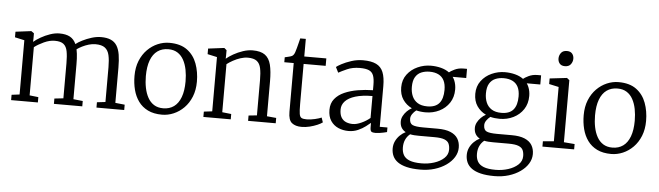

<svg xmlns="http://www.w3.org/2000/svg" viewBox="-58 -1028 5296 1544"><g transform="rotate(5 2590.5 -256.5)"><path d="M44 0V-43L108 -51V-489L31 -506V-551L158 -567L180 -551V-507L179 -482Q201 -501 235.8 -521Q270.5 -541 310 -554.5Q349.5 -568 385 -568Q438 -568 470.2 -550.2Q502.5 -532.5 519.5 -494Q537.5 -509 571.5 -526.2Q605.5 -543.5 645.2 -555.8Q685 -568 721 -568Q768.5 -568 799.8 -554.2Q831 -540.5 848.8 -512.2Q866.5 -484 873.8 -440Q881 -396 881 -335V-51L957 -43V0H733V-43L801 -51V-332Q801 -389.5 792.2 -428.5Q783.5 -467.5 757.8 -487.2Q732 -507 681 -507Q654.5 -507 626.8 -498.8Q599 -490.5 574.2 -478Q549.5 -465.5 532.5 -453Q536 -437 538.2 -418.2Q540.5 -399.5 541.5 -378.2Q542.5 -357 542.5 -333V-51L618.5 -43V0H389.5V-43L461.5 -51V-334Q461.5 -392 454.2 -430.2Q447 -468.5 424 -487.2Q401 -506 353 -506Q311 -506 265.5 -485Q220 -464 189 -440V-51L260 -43V0Z M1015.5 -281Q1015.5 -349.5 1037.2 -403Q1059 -456.5 1096 -493.8Q1133 -531 1178.8 -550.5Q1224.5 -570 1272.5 -570Q1362 -570 1416.2 -529.8Q1470.5 -489.5 1495 -423Q1519.5 -356.5 1519.5 -278Q1519.5 -210 1497.8 -156.2Q1476 -102.5 1439 -65.2Q1402 -28 1356.2 -8.5Q1310.5 11 1262.5 11Q1195.5 11 1148.2 -12.2Q1101 -35.5 1071.8 -76Q1042.5 -116.5 1029 -169.2Q1015.5 -222 1015.5 -281ZM1267.5 -41Q1318 -41 1354 -67Q1390 -93 1409.2 -144.5Q1428.5 -196 1428.5 -272Q1428.5 -321.5 1419.8 -366Q1411 -410.5 1392.2 -444.8Q1373.5 -479 1343 -498.5Q1312.5 -518 1268.5 -518Q1217.5 -518 1181.2 -492Q1145 -466 1125.8 -414.8Q1106.5 -363.5 1106.5 -287Q1106.5 -237 1115.5 -192.5Q1124.5 -148 1143.5 -113.8Q1162.5 -79.5 1193.2 -60.2Q1224 -41 1267.5 -41Z M1663 -51V-489L1586 -506V-551L1713 -567H1716L1735 -551V-507L1734 -482Q1756 -501 1791.2 -521Q1826.5 -541 1867 -554.5Q1907.5 -568 1945 -568Q2010 -568 2044.5 -542.8Q2079 -517.5 2092 -465.5Q2105 -413.5 2105 -333V-50L2180 -43V0H1957V-43L2024 -50V-334Q2024 -392 2016 -430.2Q2008 -468.5 1983.8 -487.2Q1959.5 -506 1911 -506Q1882.5 -506 1851.8 -496Q1821 -486 1792.8 -470.5Q1764.5 -455 1744 -439V-51L1817 -43V0H1596V-43Z M2389 11Q2339.5 11 2310.8 -12Q2282 -35 2282 -101V-495H2206V-535Q2215 -537 2227 -539.8Q2239 -542.5 2249.5 -545.5Q2260 -548.5 2264 -551Q2269.5 -554.5 2273.2 -558.5Q2277 -562.5 2280.2 -568.2Q2283.5 -574 2286.5 -582.5Q2291 -594.5 2297.2 -618.5Q2303.5 -642.5 2309.2 -665.2Q2315 -688 2317 -697H2362V-555H2540V-495H2362V-172Q2362 -116.5 2366.2 -91.5Q2370.5 -66.5 2384 -59.8Q2397.5 -53 2425 -53Q2456 -53 2491.8 -61.5Q2527.5 -70 2544 -78L2557 -40Q2542.5 -29 2515.2 -17.2Q2488 -5.5 2454.8 2.8Q2421.5 11 2389 11Z M2768 11Q2723.5 11 2685.5 -5.5Q2647.5 -22 2624.2 -56.8Q2601 -91.5 2601 -146Q2601 -198.5 2629.8 -234Q2658.5 -269.5 2706.8 -290.8Q2755 -312 2814.5 -322Q2874 -332 2936 -333V-375Q2936 -424.5 2925.5 -452Q2915 -479.5 2889 -490.8Q2863 -502 2816 -502Q2757.5 -502 2713.2 -482.2Q2669 -462.5 2645 -449L2623 -493Q2632 -501.5 2664.5 -519Q2697 -536.5 2742.5 -551.2Q2788 -566 2836 -566Q2902.5 -566 2942 -547Q2981.5 -528 2998.8 -485.5Q3016 -443 3016 -373V-44.5H3078V-7.5Q3067 -4.5 3051 -1Q3035 2.5 3017.5 5Q3000 7.5 2985 7.5Q2963.5 7.5 2953.2 1Q2943 -5.5 2943 -34.5V-70Q2930.5 -59 2905.2 -39.8Q2880 -20.5 2845 -4.8Q2810 11 2768 11ZM2798 -48Q2828 -48 2867 -65.8Q2906 -83.5 2936 -109V-286Q2853 -285.5 2798.5 -268.8Q2744 -252 2717 -223Q2690 -194 2690 -156Q2690 -116 2704.2 -92.2Q2718.5 -68.5 2743 -58.2Q2767.5 -48 2798 -48Z M3370.5 270Q3305.5 270 3260.2 259Q3215 248 3187.2 228Q3159.5 208 3147 180.5Q3134.5 153 3134.5 120Q3134.5 87.5 3147.5 60.2Q3160.5 33 3181.8 12.5Q3203 -8 3227.5 -20Q3205 -32 3192.8 -52.5Q3180.5 -73 3180.5 -103Q3180.5 -125.5 3191.8 -147Q3203 -168.5 3221 -186.5Q3239 -204.5 3260 -215.5Q3214.5 -237.5 3187.2 -277.8Q3160 -318 3160 -376Q3160 -437 3192.8 -480.5Q3225.5 -524 3276.8 -547Q3328 -570 3383 -570Q3426.5 -570 3465 -560Q3503.5 -550 3532 -529Q3542.5 -539 3574 -554.5Q3605.5 -570 3646 -570H3674.5V-496H3565Q3574 -483.5 3580.5 -467.8Q3587 -452 3590.5 -433.8Q3594 -415.5 3594 -396Q3594 -334 3563.8 -288.2Q3533.5 -242.5 3483 -217.5Q3432.5 -192.5 3372 -192.5Q3352 -192.5 3333.2 -194.8Q3314.5 -197 3297 -201.5Q3279 -187.5 3266.2 -169Q3253.5 -150.5 3253.5 -131.5Q3253.5 -92.5 3278.5 -81.2Q3303.5 -70 3363.5 -70H3481.5Q3545.5 -70 3585.8 -53Q3626 -36 3644.8 -5.2Q3663.5 25.5 3663.5 67Q3663.5 108 3641 144.5Q3618.5 181 3578.5 209.2Q3538.5 237.5 3485.2 253.8Q3432 270 3370.5 270ZM3375.5 219Q3428.5 219 3477 203.5Q3525.5 188 3556.5 159.2Q3587.5 130.5 3587.5 90Q3587.5 62 3578.5 41.8Q3569.5 21.5 3542.5 10.8Q3515.5 0 3461.5 0H3337.5Q3317.5 0 3299 -1.2Q3280.5 -2.5 3264.5 -6Q3240.5 13.5 3228 41Q3215.5 68.5 3215.5 104Q3215.5 140 3230 165.8Q3244.5 191.5 3279.2 205.2Q3314 219 3375.5 219ZM3382 -241.5Q3447.5 -241.5 3478.2 -277.8Q3509 -314 3509 -385Q3509 -431.5 3493.8 -461.5Q3478.5 -491.5 3449 -506.2Q3419.5 -521 3377 -521Q3340.5 -521 3310.5 -508.5Q3280.5 -496 3262.8 -466.8Q3245 -437.5 3245 -387Q3245 -346 3259 -313Q3273 -280 3303.2 -260.8Q3333.5 -241.5 3382 -241.5Z M3968.5 270Q3903.5 270 3858.2 259Q3813 248 3785.2 228Q3757.5 208 3745 180.5Q3732.5 153 3732.5 120Q3732.5 87.5 3745.5 60.2Q3758.5 33 3779.8 12.5Q3801 -8 3825.5 -20Q3803 -32 3790.8 -52.5Q3778.5 -73 3778.5 -103Q3778.5 -125.5 3789.8 -147Q3801 -168.5 3819 -186.5Q3837 -204.5 3858 -215.5Q3812.5 -237.5 3785.2 -277.8Q3758 -318 3758 -376Q3758 -437 3790.8 -480.5Q3823.5 -524 3874.8 -547Q3926 -570 3981 -570Q4024.5 -570 4063 -560Q4101.5 -550 4130 -529Q4140.5 -539 4172 -554.5Q4203.5 -570 4244 -570H4272.5V-496H4163Q4172 -483.5 4178.5 -467.8Q4185 -452 4188.5 -433.8Q4192 -415.5 4192 -396Q4192 -334 4161.8 -288.2Q4131.5 -242.5 4081 -217.5Q4030.5 -192.5 3970 -192.5Q3950 -192.5 3931.2 -194.8Q3912.5 -197 3895 -201.5Q3877 -187.5 3864.2 -169Q3851.5 -150.5 3851.5 -131.5Q3851.5 -92.5 3876.5 -81.2Q3901.5 -70 3961.5 -70H4079.5Q4143.5 -70 4183.8 -53Q4224 -36 4242.8 -5.2Q4261.5 25.5 4261.5 67Q4261.5 108 4239 144.5Q4216.5 181 4176.5 209.2Q4136.5 237.5 4083.2 253.8Q4030 270 3968.5 270ZM3973.5 219Q4026.5 219 4075 203.5Q4123.5 188 4154.5 159.2Q4185.5 130.5 4185.5 90Q4185.5 62 4176.5 41.8Q4167.5 21.5 4140.5 10.8Q4113.5 0 4059.5 0H3935.5Q3915.5 0 3897 -1.2Q3878.5 -2.5 3862.5 -6Q3838.5 13.5 3826 41Q3813.5 68.5 3813.5 104Q3813.5 140 3828 165.8Q3842.5 191.5 3877.2 205.2Q3912 219 3973.5 219ZM3980 -241.5Q4045.5 -241.5 4076.2 -277.8Q4107 -314 4107 -385Q4107 -431.5 4091.8 -461.5Q4076.5 -491.5 4047 -506.2Q4017.5 -521 3975 -521Q3938.5 -521 3908.5 -508.5Q3878.5 -496 3860.8 -466.8Q3843 -437.5 3843 -387Q3843 -346 3857 -313Q3871 -280 3901.2 -260.8Q3931.5 -241.5 3980 -241.5Z M4333 0V-43L4421 -51V-489L4343 -506V-551L4480 -567H4482L4502 -551V-50L4589 -43V0ZM4455.5 -660Q4428 -660 4414 -676.5Q4400 -693 4400 -717.5Q4400 -742 4415.2 -762.5Q4430.5 -783 4462.5 -783H4463.5Q4491 -783 4505 -766.5Q4519 -750 4519 -725.5Q4519 -701 4503.8 -680.5Q4488.5 -660 4456.5 -660Z M4641.5 -281Q4641.5 -349.5 4663.2 -403Q4685 -456.5 4722 -493.8Q4759 -531 4804.8 -550.5Q4850.5 -570 4898.5 -570Q4988 -570 5042.2 -529.8Q5096.5 -489.5 5121 -423Q5145.5 -356.5 5145.5 -278Q5145.5 -210 5123.8 -156.2Q5102 -102.5 5065 -65.2Q5028 -28 4982.2 -8.5Q4936.5 11 4888.5 11Q4821.5 11 4774.2 -12.2Q4727 -35.5 4697.8 -76Q4668.5 -116.5 4655 -169.2Q4641.5 -222 4641.5 -281ZM4893.5 -41Q4944 -41 4980 -67Q5016 -93 5035.2 -144.5Q5054.5 -196 5054.5 -272Q5054.5 -321.5 5045.8 -366Q5037 -410.5 5018.2 -444.8Q4999.5 -479 4969 -498.5Q4938.5 -518 4894.5 -518Q4843.5 -518 4807.2 -492Q4771 -466 4751.8 -414.8Q4732.5 -363.5 4732.5 -287Q4732.5 -237 4741.5 -192.5Q4750.5 -148 4769.5 -113.8Q4788.5 -79.5 4819.2 -60.2Q4850 -41 4893.5 -41Z"/></g></svg>

Font: Merriweather Light 18pt Light
Style: Regular
Weight: 300
Version: Version 2.100